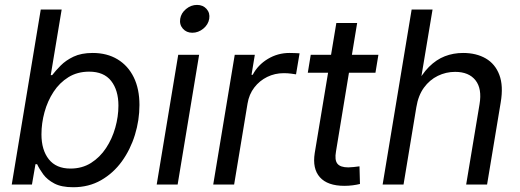

<svg xmlns="http://www.w3.org/2000/svg" viewBox="-20 -767 2163 798"><path d="M284.2 11.2Q235.4 11.2 205.8 -4.4Q176.3 -20 159.9 -42.2Q143.6 -64.5 134.3 -84.5H127.4L112.8 0H28.8L149.4 -727.5H236.3L190.9 -454.6H196.8Q210.9 -473.1 232.2 -494.6Q253.4 -516.1 285.6 -531.5Q317.9 -546.9 365.2 -546.9Q424.8 -546.9 468.5 -520.5Q512.2 -494.1 535.9 -445.8Q559.6 -397.5 559.6 -330.6Q559.6 -267.6 540.8 -206.5Q522 -145.5 486.6 -96.4Q451.2 -47.4 400.1 -18.1Q349.1 11.2 284.2 11.2ZM272.9 -66.4Q321.3 -66.4 358.4 -89.8Q395.5 -113.3 420.9 -151.9Q446.3 -190.4 459.2 -236.6Q472.2 -282.7 472.2 -328.1Q472.2 -392.1 441.9 -430.7Q411.6 -469.2 350.6 -469.2Q301.8 -469.2 264.6 -446.3Q227.5 -423.3 202.6 -385.3Q177.7 -347.2 165 -301Q152.3 -254.9 152.3 -208.5Q152.3 -143.6 182.9 -105Q213.4 -66.4 272.9 -66.4Z M631.3 0 720.7 -539.1H807.6L718.3 0ZM779.3 -630.9Q754.9 -630.9 740 -647.9Q725.1 -665 729 -689Q732.9 -712.9 753.4 -729.7Q773.9 -746.6 798.8 -746.6Q823.7 -746.6 838.6 -729.7Q853.5 -712.9 849.6 -689Q845.7 -665 825 -647.9Q804.2 -630.9 779.3 -630.9Z M866.2 0 955.6 -539.1H1039.1L1025.4 -456.1H1030.3Q1051.8 -497.1 1093 -522Q1134.3 -546.9 1183.1 -546.9Q1193.4 -546.9 1205.6 -546.4Q1217.8 -545.9 1225.1 -545.4L1210.4 -458Q1205.1 -459 1190.4 -460.9Q1175.8 -462.9 1159.2 -462.9Q1122.6 -462.9 1090.6 -447.3Q1058.6 -431.6 1036.9 -403.3Q1015.1 -375 1008.8 -336.4L953.1 0Z M1552.7 -539.1 1540.5 -464.8H1259.3L1271.5 -539.1ZM1377.9 -671.4H1464.4L1376.5 -137.7Q1370.1 -102.1 1382.3 -86.7Q1394.5 -71.3 1427.7 -71.3Q1437 -71.3 1450.2 -72.8Q1463.4 -74.2 1474.1 -75.7L1476.1 -2.4Q1462.9 1 1445.8 3.2Q1428.7 5.4 1411.6 5.4Q1341.3 5.4 1309.6 -30.3Q1277.8 -65.9 1288.1 -130.9Z M1710.4 -321.3 1657.2 0H1570.3L1690.9 -727.5H1777.8L1724.6 -408.7H1707.5Q1732.4 -458.5 1762.9 -489Q1793.5 -519.5 1828.9 -533.2Q1864.3 -546.9 1904.8 -546.9Q1959.5 -546.9 1998.8 -524.2Q2038.1 -501.5 2055.4 -455.8Q2072.8 -410.2 2061 -340.8L2004.4 0H1917.5L1973.1 -334Q1983.9 -398.4 1956.3 -433.3Q1928.7 -468.3 1871.6 -468.3Q1833.5 -468.3 1799.6 -451.7Q1765.6 -435.1 1741.9 -402.6Q1718.3 -370.1 1710.4 -321.3Z"/></svg>

Font: Inter 18pt
Style: Italic
Weight: 400
Italic angle: -9.3988°
Designer: Rasmus Andersson
Foundry: rsms
Version: Version 4.001;git-66647c0bb